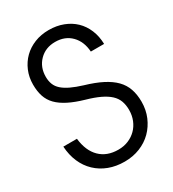

<svg xmlns="http://www.w3.org/2000/svg" viewBox="-185 -853 868 966"><g transform="rotate(-30 249.0 -369.5)"><path d="M22 -207Q25 -157 42.5 -116.5Q60 -76 90.5 -47Q121 -18 162 -2.5Q203 13 253 13Q301 13 342 -3.5Q383 -20 412.5 -49.5Q442 -79 459 -119Q476 -159 476 -206Q476 -248 464.5 -281Q453 -314 428 -339.5Q403 -365 363 -385.5Q323 -406 265 -423Q226 -435 198.5 -448Q171 -461 153.5 -476.5Q136 -492 128.5 -511.5Q121 -531 121 -555Q121 -611 157 -647.5Q193 -684 249 -684Q306 -684 341.5 -648Q377 -612 381 -552H458Q457 -597 441.5 -634Q426 -671 399 -697Q372 -723 334 -737.5Q296 -752 251 -752Q206 -752 168.5 -737Q131 -722 104 -695.5Q77 -669 61.5 -632.5Q46 -596 46 -553Q46 -514 56 -484Q66 -454 88.5 -431Q111 -408 147.5 -389.5Q184 -371 236 -356Q282 -343 313.5 -328Q345 -313 364.5 -295Q384 -277 392.5 -254Q401 -231 401 -202Q401 -170 390 -143Q379 -116 359.5 -96.5Q340 -77 313.5 -66Q287 -55 255 -55Q189 -55 149 -94.5Q109 -134 101 -207Z"/></g></svg>

Font: Involve
Style: Regular
Weight: 400
Designer: Stefan Peev
Foundry: Context Ltd.
Version: Version 1.001